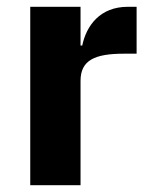

<svg xmlns="http://www.w3.org/2000/svg" viewBox="-20 -545 444 565"><path d="M69 0H217V-307C217 -368 259 -387 345 -387H382V-525H356C274 -525 234 -469 222 -411H217V-525H69Z"/></svg>

Font: Braiins Sans
Style: Bold
Weight: 700
Designer: Mike Abbink, Paul van der Laan, Pieter van Rosmalen, Jiri Chlebus, Lubos Buracinsky
Foundry: Bold Monday, Sudetype
Version: Version 1.000;hotconv 1.0.109;makeotfexe 2.5.65596